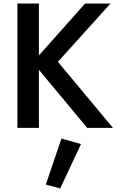

<svg xmlns="http://www.w3.org/2000/svg" viewBox="-20 -720 659 1081"><path d="M459 -700H602L306 -372L616 0H471L199 -327V0H78V-700H199V-408ZM326 60 436 91 319 341 238 319Z"/></svg>

Font: Renner* Medium
Style: Medium
Weight: 500
Version: Version 003.000 ; ttfautohint (v0.97) -l 8 -r 50 -G 200 -x 1